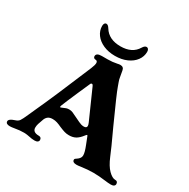

<svg xmlns="http://www.w3.org/2000/svg" viewBox="-190 -1034 1199 1218"><g transform="rotate(30 409.5 -425.0)"><path d="M10 -10Q10 -27 50 -40Q70 -46 79 -59Q88 -72 106 -113L128 -162Q190 -296 303 -568Q315 -597 315 -611Q315 -628 299 -628Q292 -628 287.5 -632.5Q283 -637 283 -644Q283 -668 323 -668H366Q400 -668 433 -675Q444 -678 454 -678Q478 -678 482 -654L490 -609Q492 -594 499 -575.5Q506 -557 509 -548Q521 -512 610 -316Q673 -181 689 -140Q712 -85 739 -58Q767 -30 789 -30H791Q800 -30 804.5 -24.5Q809 -19 809 -10Q809 -1 801.5 4.5Q794 10 779 10Q768 10 758.5 9Q749 8 741 7Q687 0 648 0Q607 0 558 7Q540 10 528 10Q498 10 498 -10Q498 -15 501.5 -18Q505 -21 513.5 -26.5Q522 -32 528 -40Q536 -50 536 -64Q536 -85 518 -130L498 -181Q495 -188 493 -188Q490 -188 481 -176Q462 -151 442 -139.5Q422 -128 393 -128Q375 -128 360 -132.5Q345 -137 321 -147Q302 -156 286.5 -161Q271 -166 254 -166Q234 -166 222 -158Q210 -150 203 -134Q193 -107 188.5 -92.5Q184 -78 184 -64Q184 -30 230 -30Q240 -30 245 -24.5Q250 -19 250 -10Q250 -1 242.5 4.5Q235 10 220 10Q202 10 180 5Q176 4 163.5 2Q151 0 139 0Q107 0 75 6Q51 10 40 10Q10 10 10 -10ZM259 -254Q261 -254 269 -258Q284 -265 293 -268Q302 -271 314 -271Q328 -271 340 -266Q352 -261 378 -248Q414 -230 427 -226Q438 -223 447 -223Q468 -223 468 -239Q468 -247 462 -261L367 -475Q363 -484 357 -484Q350 -484 347 -476Q345 -472 307.5 -386.5Q270 -301 257 -267Q252 -254 259 -254ZM229 -834Q229 -846 233.5 -853Q238 -860 246 -860Q259 -860 271 -840Q308 -780 394 -780Q479 -780 515 -840Q527 -860 541 -860Q549 -860 554 -853Q559 -846 559 -834Q559 -800 538 -771.5Q517 -743 479.5 -726.5Q442 -710 394 -710Q346 -710 308.5 -726.5Q271 -743 250 -771.5Q229 -800 229 -834Z"/></g></svg>

Font: Raigarh
Style: Bold
Weight: 700
Designer: jaikishan Patel
Foundry: MagicType
Version: Version 1.000